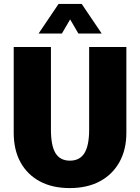

<svg xmlns="http://www.w3.org/2000/svg" viewBox="-20 -940 715 980"><path d="M240 -700V-278Q240 -196 263.5 -158Q287 -120 337 -120Q387 -120 411 -158.5Q435 -197 435 -278V-700H625V-262Q625 -176 589.5 -112.5Q554 -49 489.5 -14.5Q425 20 336 20Q247 20 183 -14.5Q119 -49 84.5 -112Q50 -175 50 -262V-700ZM279 -920H397L499 -769H380L338 -841L296 -769H177Z"/></svg>

Font: Moderustic ExtraBold
Style: Regular
Weight: 800
Designer: Tural Alisoy
Foundry: TAFT Foundry
Version: Version 2.120